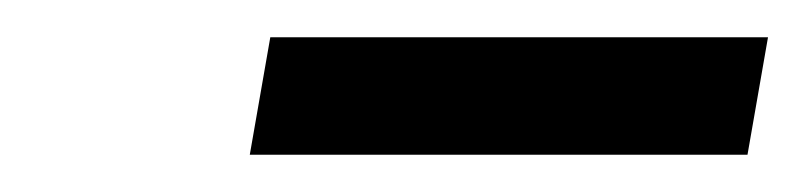

<svg xmlns="http://www.w3.org/2000/svg" viewBox="-20 -673 432 103"><path d="M381 -590H114L125 -653H392Z"/></svg>

Font: YamahaIndonesia935. App
Style: Italic
Weight: 400
Italic angle: -10°
Designer: Dalton Maag Ltd
Foundry: Dalton Maag Ltd
Version: Version 1.002; January 01, 2024; Regular/Italic